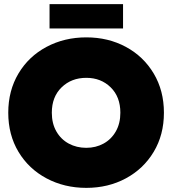

<svg xmlns="http://www.w3.org/2000/svg" viewBox="-20 -895 834 930"><path d="M220 -875H576V-757H220ZM20 -349Q20 -456 69.5 -539Q119 -622 205.5 -668Q292 -714 398 -714Q504 -714 589.5 -668Q675 -622 724.5 -539Q774 -456 774 -349Q774 -242 724.5 -159.5Q675 -77 589.5 -31Q504 15 398 15Q292 15 205.5 -31Q119 -77 69.5 -159.5Q20 -242 20 -349ZM563 -349Q563 -426 516 -472Q469 -518 398 -518Q326 -518 278.5 -472Q231 -426 231 -349Q231 -297 253 -258.5Q275 -220 313 -199.5Q351 -179 398 -179Q444 -179 481.5 -199.5Q519 -220 541 -258.5Q563 -297 563 -349Z"/></svg>

Font: Prompt ExtraBold
Style: Regular
Weight: 800
Designer: Katatrad Team
Foundry: CadsonDemak
Version: Version 1.001